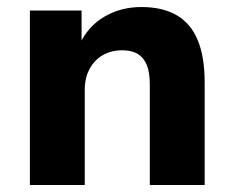

<svg xmlns="http://www.w3.org/2000/svg" viewBox="-20 -526 664 546"><path d="M65 0V-496H212V-401H207Q231 -452 277.5 -479Q324 -506 382 -506Q442 -506 482 -483Q522 -460 542 -412.5Q562 -365 562 -292V0H406V-286Q406 -320 397.5 -341Q389 -362 372 -372.5Q355 -383 328 -383Q296 -383 272 -369Q248 -355 234.5 -329.5Q221 -304 221 -271V0Z"/></svg>

Font: Nunito Sans 10pt ExtraBold
Style: Regular
Weight: 800
Designer: Vernon Adams
Foundry: Vernon Adams
Version: Version 3.101;gftools[0.9.27]